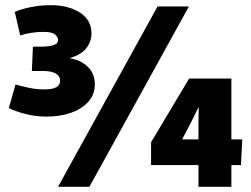

<svg xmlns="http://www.w3.org/2000/svg" viewBox="-20 -721 969 741"><path d="M160 -271Q117 -271 77 -281.5Q37 -292 14 -304L40 -395Q60 -389 90 -382.5Q120 -376 150 -376Q183 -376 197.5 -384.5Q212 -393 212 -410Q212 -421 204.5 -429.5Q197 -438 182.5 -442.5Q168 -447 146 -447H103L107 -541H143Q156 -541 170 -543Q184 -545 194 -550Q204 -555 204 -567Q204 -578 192.5 -588Q181 -598 146 -598Q123 -598 99 -594Q75 -590 58 -584L37 -675Q61 -686 98.5 -693.5Q136 -701 176 -701Q244 -701 288.5 -672.5Q333 -644 333 -592Q333 -561 313.5 -535.5Q294 -510 250 -497V-496Q293 -489 319.5 -462.5Q346 -436 346 -395Q346 -357 321.5 -329Q297 -301 255 -286Q213 -271 160 -271ZM709 -696 325 0H204L588 -696ZM746 0V-252L747 -306L746 -307L719 -252L684 -185V-183H915L910 -84H563V-172L710 -418H873V0Z"/></svg>

Font: Murecho Thin ExtraBold
Style: Regular
Weight: 800
Version: Version 1.010